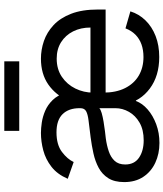

<svg xmlns="http://www.w3.org/2000/svg" viewBox="48 -816 780 916"><g transform="rotate(-90 438.0 -358.0)"><path d="M624 11.7Q533.7 11.7 473.6 -33.2Q413.6 -78.1 399.4 -149.4L415 -420.9Q442.4 -482.4 492.9 -517.6Q543.5 -552.7 616.2 -552.7Q658.7 -552.7 700.2 -538.6Q741.7 -524.4 775.9 -492.7Q810.1 -460.9 830.3 -408.7Q850.6 -356.4 850.6 -280.3V-244.1H429.7V-316.4H764.6Q764.6 -362.8 746.3 -399.2Q728 -435.5 694.8 -456.5Q661.6 -477.5 616.2 -477.5Q565.9 -477.5 529.5 -452.9Q493.2 -428.2 473.6 -388.4Q454.1 -348.6 454.1 -303.7V-255.9Q454.1 -194.3 475.6 -151.4Q497.1 -108.4 535.4 -85.9Q573.7 -63.5 624 -63.5Q657.2 -63.5 684.1 -73Q710.9 -82.5 730.5 -101.8Q750 -121.1 760.7 -149.4L841.8 -126Q829.1 -85 798.8 -54Q768.6 -22.9 724.1 -5.6Q679.7 11.7 624 11.7ZM226.6 -62.5Q276.4 -62.5 310.5 -82Q344.7 -101.6 362.3 -132.6Q379.9 -163.6 379.9 -197.3V-274.4Q374.5 -268.1 356.7 -262.9Q338.9 -257.8 315.7 -253.9Q292.5 -250 270.5 -247.3Q248.5 -244.6 235.4 -243.2Q202.6 -238.8 174.3 -229.2Q146 -219.7 128.7 -201.2Q111.3 -182.6 111.3 -150.4Q111.3 -106.9 143.8 -84.7Q176.3 -62.5 226.6 -62.5ZM213.9 12.7Q162.1 12.7 119.6 -7.1Q77.1 -26.9 52.2 -64.5Q27.3 -102.1 27.3 -155.3Q27.3 -202.1 45.9 -231.4Q64.5 -260.7 95.5 -277.3Q126.5 -293.9 164.1 -302.2Q201.7 -310.5 239.3 -315.4Q289.1 -321.8 320.1 -325.4Q351.1 -329.1 365.5 -337.2Q379.9 -345.2 379.9 -365.2V-368.2Q379.9 -420.4 351.3 -449.5Q322.8 -478.5 264.6 -478.5Q205.6 -478.5 171.1 -452.4Q136.7 -426.3 123 -396.5L43 -424.8Q64.5 -474.6 100.3 -502.4Q136.2 -530.3 178.5 -541.5Q220.7 -552.7 261.7 -552.7Q283.7 -552.7 311.5 -548.6Q339.4 -544.4 367.4 -532.5Q395.5 -520.5 418.7 -496.8Q441.9 -473.1 454.1 -433.6L420.9 -99.6H414.1Q403.3 -69.3 374 -43.7Q344.7 -18.1 303.2 -2.7Q261.7 12.7 213.9 12.7ZM603.5 -727.5V-656.2H271.5V-727.5Z"/></g></svg>

Font: Inter Tight
Style: Regular
Weight: 400
Designer: Rasmus Andersson
Foundry: rsms
Version: Version 3.002